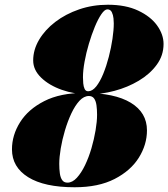

<svg xmlns="http://www.w3.org/2000/svg" viewBox="-20 -780 710 810"><path d="M295 10Q167 10 98.8 -32.5Q30.5 -75 30.5 -150Q30.5 -210 64.8 -264.5Q99 -319 166.8 -353.5Q234.5 -388 335 -388Q463.5 -388 531.8 -346.5Q600 -305 600 -230Q600 -170 565.8 -115Q531.5 -60 463.5 -25Q395.5 10 295 10ZM264.5 -9.5Q285.5 -9.5 304.2 -30Q323 -50.5 338.8 -83.2Q354.5 -116 365.8 -154.5Q377 -193 383.2 -230.2Q389.5 -267.5 389.5 -296Q389.5 -318 387 -336Q384.5 -354 377 -364.5Q369.5 -375 355 -375Q334 -375 315.2 -354.8Q296.5 -334.5 281 -301.5Q265.5 -268.5 254 -229.8Q242.5 -191 236.2 -153.8Q230 -116.5 230 -88.5Q230 -66.5 232.5 -48.5Q235 -30.5 242.5 -20Q250 -9.5 264.5 -9.5ZM355 -382Q294.5 -382 240.8 -401Q187 -420 153.5 -452.5Q120 -485 120 -525Q120 -570 144.8 -612Q169.5 -654 213.2 -687.5Q257 -721 314 -740.5Q371 -760 435 -760Q510.5 -760 563 -735.2Q615.5 -710.5 642.8 -672.5Q670 -634.5 670 -594.5Q670 -546 641.2 -506.8Q612.5 -467.5 565.5 -439.5Q518.5 -411.5 463.2 -396.8Q408 -382 355 -382ZM352 -395Q369.5 -395 385.8 -415.2Q402 -435.5 415.5 -468.5Q429 -501.5 439 -540.2Q449 -579 454.5 -616.2Q460 -653.5 460 -681.5Q460 -688.5 458.8 -702.5Q457.5 -716.5 451.8 -728.5Q446 -740.5 433 -740.5Q421.5 -740.5 407.5 -720Q393.5 -699.5 380 -666.8Q366.5 -634 355 -595.5Q343.5 -557 336.8 -519.8Q330 -482.5 330 -454Q330 -442 331.2 -428.2Q332.5 -414.5 337 -404.8Q341.5 -395 352 -395Z"/></svg>

Font: Bodoni Moda 11pt Black
Style: Italic
Weight: 900
Italic angle: -13°
Designer: Owen Earl
Foundry: indestructible type
Version: Version 2.004